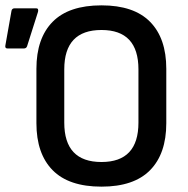

<svg xmlns="http://www.w3.org/2000/svg" viewBox="-20 -686 702 717"><path d="M359 11Q237 11 176.5 -50.5Q116 -112 116 -226V-429Q116 -543 176.5 -604.5Q237 -666 359 -666Q480 -666 540.5 -604.5Q601 -543 601 -429V-226Q601 -112 540.5 -50.5Q480 11 359 11ZM359 -81Q497 -81 497 -228V-427Q497 -574 359 -574Q220 -574 220 -427V-228Q220 -81 359 -81ZM8 -505Q-2 -505 0 -516L23 -646Q25 -655 35 -655H115Q125 -655 122 -642L81 -513Q78 -505 69 -505Z"/></svg>

Font: Sofia Sans Extra Cond
Style: Bold
Weight: 700
Width: 1
Designer: Botio Nikoltchev, Ani Petrova
Foundry: lettersoup
Version: Version 4.100; ttfautohint (v1.8.3)